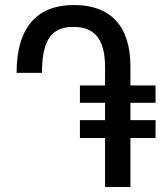

<svg xmlns="http://www.w3.org/2000/svg" viewBox="-20 -744 651 764"><path d="M298 -266V-195H398V0H499V-195H599V-266H499V-335H599V-404H499V-479C499 -642 419 -724 274 -724C130 -724 46 -638 46 -454H147C147 -593 191 -637 272 -637C354 -637 398 -591 398 -477V-404H298V-335H398V-266Z"/></svg>

Font: Noto Sans Armenian Condensed Medium
Style: Regular
Weight: 500
Width: 3
Designer: Monotype Design Team
Foundry: Monotype Imaging Inc.
Version: Version 2.008